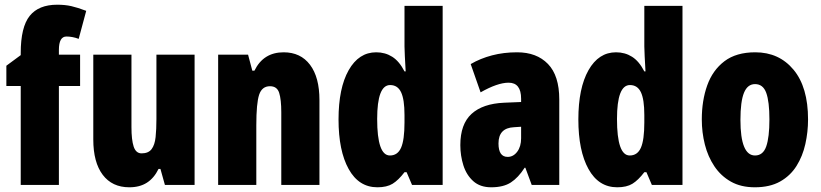

<svg xmlns="http://www.w3.org/2000/svg" viewBox="-20 -785 3483 815"><path d="M320 -420H230V0H68V-420H7V-506L68 -551V-560Q68 -670 106 -717.5Q144 -765 223 -765Q256 -765 282.5 -759Q309 -753 346 -739L314 -620Q301 -625 288 -627.5Q275 -630 262 -630Q230 -630 230 -573V-553H320Z M806 -553V0H680L661 -68H653Q634 -29 603.5 -9.5Q573 10 529 10Q456 10 416 -43Q376 -96 376 -193V-553H538V-246Q538 -191 547.5 -162.5Q557 -134 581 -134Q610 -134 623.5 -152Q637 -170 640.5 -203Q644 -236 644 -280V-553Z M1184 -563Q1256 -563 1296 -510Q1336 -457 1336 -360V0H1174V-308Q1174 -363 1165 -391Q1156 -419 1126 -419Q1092 -419 1080 -383Q1068 -347 1068 -253V0H906V-553H1033L1051 -485H1060Q1098 -563 1184 -563Z M1582 10Q1503 10 1460 -67.5Q1417 -145 1417 -278Q1417 -411 1460 -487Q1503 -563 1577 -563Q1615 -563 1645 -544Q1675 -525 1697 -482H1702Q1700 -520 1698.5 -546Q1697 -572 1697 -588V-760H1859V0H1729L1706 -54H1697Q1671 -20 1646.5 -5Q1622 10 1582 10ZM1635 -125Q1668 -125 1682.5 -158Q1697 -191 1697 -265V-297Q1697 -363 1682.5 -393.5Q1668 -424 1636 -424Q1581 -424 1581 -280Q1581 -125 1635 -125Z M2175 -563Q2258 -563 2306 -513.5Q2354 -464 2354 -363V0H2237L2210 -73H2207Q2180 -31 2148.5 -10.5Q2117 10 2065 10Q2018 10 1989 -16Q1960 -42 1947 -83Q1934 -124 1934 -169Q1934 -258 1981.5 -301.5Q2029 -345 2120 -349L2192 -352V-366Q2192 -434 2139 -434Q2092 -434 2020 -393L1978 -513Q2019 -537 2068.5 -550Q2118 -563 2175 -563ZM2162 -245Q2096 -242 2096 -176Q2096 -119 2135 -119Q2159 -119 2175.5 -141Q2192 -163 2192 -198V-247Z M2600 10Q2521 10 2478 -67.5Q2435 -145 2435 -278Q2435 -411 2478 -487Q2521 -563 2595 -563Q2633 -563 2663 -544Q2693 -525 2715 -482H2720Q2718 -520 2716.5 -546Q2715 -572 2715 -588V-760H2877V0H2747L2724 -54H2715Q2689 -20 2664.5 -5Q2640 10 2600 10ZM2653 -125Q2686 -125 2700.5 -158Q2715 -191 2715 -265V-297Q2715 -363 2700.5 -393.5Q2686 -424 2654 -424Q2599 -424 2599 -280Q2599 -125 2653 -125Z M3410 -278Q3410 -225 3398.5 -173.5Q3387 -122 3361 -80.5Q3335 -39 3291.5 -14.5Q3248 10 3184 10Q3125 10 3082.5 -14Q3040 -38 3012.5 -79Q2985 -120 2972 -171.5Q2959 -223 2959 -278Q2959 -358 2982 -422.5Q3005 -487 3055 -525Q3105 -563 3186 -563Q3287 -563 3348.5 -489Q3410 -415 3410 -278ZM3123 -276Q3123 -125 3185 -125Q3219 -125 3232.5 -163.5Q3246 -202 3246 -278Q3246 -354 3232.5 -391Q3219 -428 3185 -428Q3153 -428 3138 -391Q3123 -354 3123 -276Z"/></svg>

Font: Noto Sans Gurmukhi ExtraCondensed Black
Style: Regular
Weight: 900
Width: 2
Designer: Jelle Bosma - Monotype Design Team
Foundry: Monotype Imaging Inc.
Version: Version 2.004; ttfautohint (v1.8.4.7-5d5b)